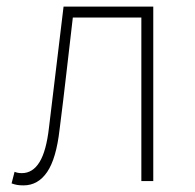

<svg xmlns="http://www.w3.org/2000/svg" viewBox="-20 -547 588 580"><path d="M51 13Q39 13 31 11.5Q23 10 15 7L24 -28Q29 -26 34 -25Q39 -24 46 -24Q79 -24 99.5 -57.5Q120 -91 128 -162Q139 -254 150 -344.5Q161 -435 172 -527H443V0H407V-494H200Q190 -409 180.5 -325.5Q171 -242 160 -156Q150 -68 122.5 -27.5Q95 13 51 13Z"/></svg>

Font: SpoqaHanSansJP-Thin
Style: Regular
Weight: 250
Designer: [Source Han Sans]
Ryoko NISHIZUKA  (kana & ideographs); Paul D. Hunt (Latin, Greek & Cyrillic); Wenlong ZHANG  (bopomofo
Foundry: Spoqa (http://bi.spoqa.com)
Version: Version 1.002.20150607